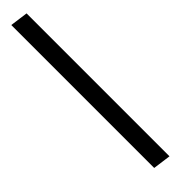

<svg xmlns="http://www.w3.org/2000/svg" viewBox="-20 -174 484 484"><g transform="rotate(45 222.0 68.0)"><path d="M460.5 44.5 454 92.5H-55.5L-49 44.5Z"/></g></svg>

Font: Merriweather 48pt
Style: Bold Italic
Weight: 700
Italic angle: -7.8°
Version: Version 2.101